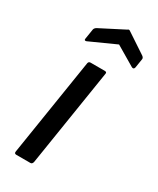

<svg xmlns="http://www.w3.org/2000/svg" viewBox="-179 -744 660 801"><g transform="rotate(30 151.0 -343.5)"><path d="M47 0Q36 0 38 -11L112 -479Q114 -488 123 -488H191Q202 -488 200 -479L126 -11Q123 0 115 0ZM64 -557Q60 -555 56.5 -556.5Q53 -558 54 -563L62 -613Q64 -620 72 -625L187 -684Q193 -690 200 -684L295 -621Q303 -615 302 -608L295 -564Q292 -552 281 -558L188 -613Z"/></g></svg>

Font: Sofia Sans Semi Condensed Medium
Style: Italic
Weight: 500
Italic angle: -9°
Version: Version 4.100